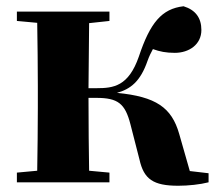

<svg xmlns="http://www.w3.org/2000/svg" viewBox="-20 -583 696 614"><path d="M426 -73C440 -10 470 11 550 11C582 11 620 7 647 0V-29L587 -36L553 -155C529 -239 479 -274 354 -286C397 -298 429 -322 452 -389C457 -403 463 -415 469 -426C491 -418 511 -414 539 -414C585 -414 624 -441 624 -487C624 -525 606 -551 567 -563C497 -555 460 -510 424 -402C391 -307 343 -301 289 -301H263L265 -509L330 -516V-546H34V-516L99 -510C100 -451 101 -364 101 -308V-238C101 -182 100 -95 99 -37L34 -31V0H330V-31L265 -37C264 -95 263 -185 263 -270H288C357 -270 380 -252 397 -186Z"/></svg>

Font: Noto Serif SC Black
Style: Regular
Weight: 900
Designer: Ryoko NISHIZUKA 西塚涼子 (kana & ideographs); Frank Grießhammer (Latin, Greek & Cyrillic); Wenlong ZHANG 张文龙 (bopomofo); San
Foundry: Adobe
Version: Version 2.001;hotconv 1.1.0;makeotfexe 2.6.0